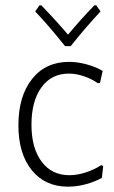

<svg xmlns="http://www.w3.org/2000/svg" viewBox="-20 -694 426 720"><path d="M365 -428 355 -383 347 -382Q324 -398 295 -408Q266 -418 238 -418Q173 -418 135.5 -366.5Q98 -315 98 -226Q98 -139 136 -88Q174 -37 240 -37Q270 -37 302 -47.5Q334 -58 360 -75L367 -71L362 -27Q335 -12 301.5 -3Q268 6 235 6Q149 6 99 -56Q49 -118 49 -224Q49 -333 100 -397.5Q151 -462 239 -462Q271 -462 305.5 -452.5Q340 -443 365 -428ZM357 -651Q306 -597 245 -521H224Q160 -601 112 -651L128 -674H135Q191 -616 235 -564Q285 -624 334 -674H341Z"/></svg>

Font: Luna Sans Light
Style: Regular
Weight: 300
Designer: Juan Pablo del Peral
Foundry: Huerta Tipografica
Version: Version 2.001; ttfautohint (v1.5)